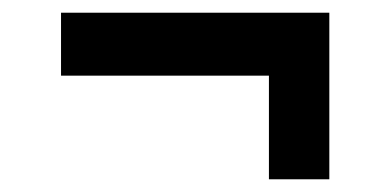

<svg xmlns="http://www.w3.org/2000/svg" viewBox="-20 -325 615 302"><path d="M403 -43V-206H76V-305H498V-43Z"/></svg>

Font: Saira Expanded SemiBold
Style: Regular
Weight: 600
Width: 7
Designer: Hector Gatti with collaboration of the Omnibus-Type team
Foundry: Omnibus-Type
Version: Version 1.100; ttfautohint (v1.8.3)